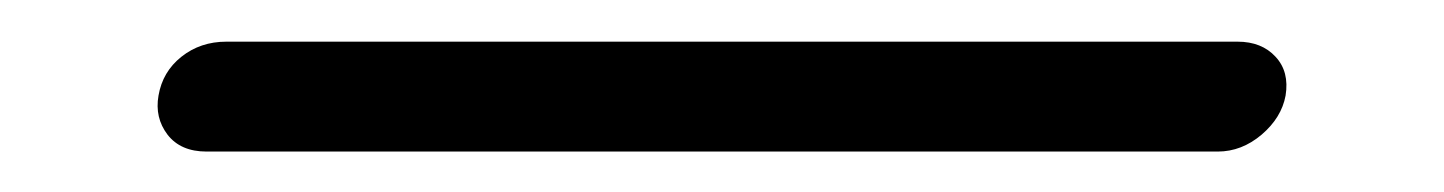

<svg xmlns="http://www.w3.org/2000/svg" viewBox="-20 86 707 94"><path d="M81.1 160.2Q68.4 160.2 62 151.9Q55.7 143.6 57.6 132.8Q59.6 121.1 68.8 113.8Q78.1 106.4 90.8 106.4H585.9Q597.7 106.4 604.5 113.8Q611.3 121.1 609.4 132.8Q607.4 143.6 597.7 151.9Q587.9 160.2 576.2 160.2Z"/></svg>

Font: Quicksand
Style: Italic
Weight: 400
Designer: Andrew Paglinawan
Foundry: Andrew Paglinawan
Version: Version 3.006